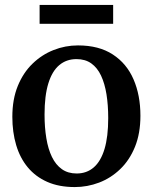

<svg xmlns="http://www.w3.org/2000/svg" viewBox="-20 -747 619 778"><path d="M30 -273.5Q30 -344.5 52 -398.5Q74 -452.5 111.8 -489Q149.5 -525.5 197 -544.2Q244.5 -563 296 -563Q381 -563 437.2 -526.2Q493.5 -489.5 521.2 -425.2Q549 -361 549 -278Q549 -206.5 527 -152.2Q505 -98 467.2 -61.8Q429.5 -25.5 381.8 -7.2Q334 11 283 11Q219 11 171.5 -10Q124 -31 92.5 -69Q61 -107 45.5 -159.2Q30 -211.5 30 -273.5ZM290.5 -44Q331.5 -44 360 -68.8Q388.5 -93.5 403.5 -143.2Q418.5 -193 418.5 -268.5Q418.5 -321 411.5 -364.8Q404.5 -408.5 389.5 -440.5Q374.5 -472.5 350 -490Q325.5 -507.5 290 -507.5Q249 -507.5 220 -483Q191 -458.5 175.8 -408.8Q160.5 -359 160.5 -283Q160.5 -230.5 167.8 -186.8Q175 -143 190.5 -111Q206 -79 230.8 -61.5Q255.5 -44 290.5 -44ZM438.5 -727V-650.5H140.5V-727Z"/></svg>

Font: Merriweather 36pt SemiBold
Style: Regular
Weight: 600
Version: Version 2.100